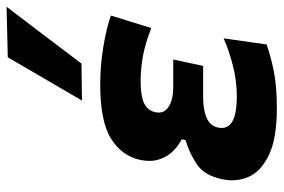

<svg xmlns="http://www.w3.org/2000/svg" viewBox="-156 -672 840 568"><g transform="rotate(-90 264.0 -388.0)"><path d="M227.5 11Q137.5 11 88.8 -12.8Q40 -36.5 24.5 -73.5Q14.5 -97 14.5 -121.5Q14.5 -135.5 17.5 -149.5Q28.5 -203.5 62.5 -226Q96.5 -248.5 133.5 -259L136 -270.5Q119.5 -278.5 102.5 -294.5Q85.5 -310.5 77 -335.5Q72 -349.5 72 -366Q72 -379 75 -393.5Q86.5 -447 137.2 -479.2Q188 -511.5 299 -511.5Q352.5 -511.5 408.2 -502.5Q464 -493.5 502 -480L465 -360.5Q419 -378.5 381.5 -385.2Q344 -392 308.5 -392Q263.5 -392 242.2 -381.5Q221 -371 216 -348.5Q215 -343.5 215 -338.5Q215 -321 231 -310Q251.5 -295.5 292 -295.5H372L353 -207H260.5Q222.5 -207 199 -196.5Q175.5 -186 170.5 -162.5Q169.5 -157 169.5 -152Q169.5 -133 186.5 -122Q208 -107.5 264 -107.5Q310 -107.5 355.8 -119.5Q401.5 -131.5 434.5 -146.5L416.5 -19.5Q387.5 -8.5 341.2 1.2Q295 11 227.5 11ZM250.5 -565.5Q283 -621 315 -676Q346.5 -730.5 378.5 -785L528 -788.5Q484.5 -731.5 442.5 -676.2Q400.5 -621 360 -567Z"/></g></svg>

Font: Heraclito
Style: Bold Italic
Weight: 700
Italic angle: -12°
Designer: Kostas Bartsokas (font) & Cristiano Sobral (main changes)
Foundry: Kostas Bartsokas (font) & Cristiano Sobral (main changes)
Version: Version 1.00;July 8, 2020;FontCreator 13.0.0.2655 64-bit